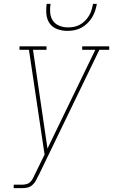

<svg xmlns="http://www.w3.org/2000/svg" viewBox="-20 -975 586 995"><path d="M51 0V-18H95Q106 -18 117.5 -21Q129 -24 137.5 -32.5Q146 -41 151 -51.5Q156 -62 161 -72L211 -174L130 -717H81V-735H221V-717H151L226 -205L474 -717H406V-735H546V-717H495L179 -64H178Q178 -63 178 -63Q178 -63 178 -63Q172 -50 165 -37.5Q158 -25 147 -15.5Q136 -6 122.5 -3Q109 0 95 0ZM329 -815Q302 -815 277 -824Q252 -833 237.5 -853.5Q223 -874 220.5 -901Q218 -928 222 -955H242Q238 -932 240 -909Q242 -886 254 -868Q266 -850 287.5 -841.5Q309 -833 332 -833Q348 -833 363.5 -836Q379 -839 394 -847Q409 -855 421 -867.5Q433 -880 441.5 -894Q450 -908 454.5 -923.5Q459 -939 462 -955H482Q479 -937 473 -919Q467 -901 457 -884.5Q447 -868 432.5 -854Q418 -840 401 -831Q384 -822 365.5 -818.5Q347 -815 329 -815Z"/></svg>

Font: Iosevka Slab Thin Oblique
Style: Regular
Weight: 100
Italic angle: -9°
Monospace: yes
Designer: Belleve Invis
Foundry: Belleve Invis
Version: Version 11.1.0; ttfautohint (v1.8.3)